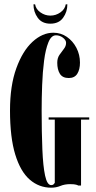

<svg xmlns="http://www.w3.org/2000/svg" viewBox="-20 -862 445 892"><path d="M218 10Q161.5 10 118.2 -27.5Q75 -65 50.8 -144.2Q26.5 -223.5 26.5 -349Q26.5 -464 55.8 -544.8Q85 -625.5 131 -667.8Q177 -710 228 -710Q262.5 -710 290.5 -690.8Q318.5 -671.5 335 -639.8Q351.5 -608 351.5 -571Q351.5 -539 339 -519.2Q326.5 -499.5 299.5 -499.5Q270.5 -499.5 258.2 -519.2Q246 -539 246 -570.5Q246 -592 256.2 -607Q266.5 -622 276.8 -635Q287 -648 287 -663Q287 -675.5 272.5 -686.8Q258 -698 240 -698Q218 -698 204.8 -665.2Q191.5 -632.5 184.8 -580Q178 -527.5 175.8 -466.5Q173.5 -405.5 173.5 -349Q173.5 -246.5 176.8 -168.2Q180 -90 189.5 -46Q199 -2 218 -2Q225 -2 228.8 -5.5Q232.5 -9 234.5 -12.5V-306.5H206V-316.5H394.5V-306.5H356.5V0H343.5Q342 -1.5 333.5 -4Q325 -6.5 305.5 -6.5Q280.5 -6.5 260.5 1.8Q240.5 10 218 10ZM214 -752Q175 -752 155.2 -779.5Q135.5 -807 135.5 -842H143Q146.5 -819.5 167.8 -804.5Q189 -789.5 214 -789.5Q239.5 -789.5 260.8 -804.5Q282 -819.5 285.5 -842H293Q293 -807 273.2 -779.5Q253.5 -752 214 -752Z"/></svg>

Font: Imbue 100pt ExtraBold
Style: Regular
Weight: 800
Designer: Tyler Finck
Foundry: Etcetera Type Company
Version: Version 1.102; ttfautohint (v1.8.3)